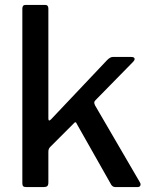

<svg xmlns="http://www.w3.org/2000/svg" viewBox="-20 -762 616 782"><path d="M550 -19Q554 -12 551.5 -6Q549 0 539 0H450Q443 0 438 -4Q433 -8 430 -15L293 -257Q291 -263 288 -264Q285 -265 280 -259L185 -164Q181 -160 179 -155.5Q177 -151 177 -143V-19Q177 -8 172.5 -4Q168 0 157 0H88Q78 0 74.5 -3.5Q71 -7 71 -16V-727Q71 -742 84 -742H164Q177 -742 177 -727V-280Q177 -273 179.5 -271.5Q182 -270 188 -276L416 -517Q429 -530 439 -530H514Q526 -530 528 -524Q530 -518 521 -509L369 -354Q365 -350 364 -346Q363 -342 367 -333L550 -19Z"/></svg>

Font: Libre Franklin Medium
Style: Regular
Weight: 500
Designer: Pablo Impallari, Rodrigo Fuenzalida, Nhung Nguyen
Foundry: Impallari Type
Version: Version 3.000